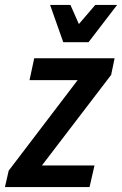

<svg xmlns="http://www.w3.org/2000/svg" viewBox="-45 -754 492 774"><path d="M-25 0 -10 -66 268 -431H74L93 -519H417L403 -452L124 -87H336L316 0ZM157 -734H239L273 -657L339 -734H427L312 -584H210Z"/></svg>

Font: Radio Canada Condensed Medium
Style: Italic
Weight: 500
Width: 3
Italic angle: -12°
Designer: Charles Daoud, Etienne Aubert Bonn, Alexandre Saumier Demers, Jacques Le Bailly
Foundry: Radio-Canada
Version: Version 2.104; ttfautohint (v1.8.4.7-5d5b);gftools[0.9.28.de